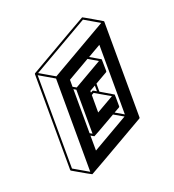

<svg xmlns="http://www.w3.org/2000/svg" viewBox="-159 -956 1050 1156"><g transform="rotate(-20 366.0 -378.5)"><path d="M324.2 -447.8 504.4 -551.8 443.8 -587.4 301.8 -505.4V-460.4ZM394 -262.2 505.4 -326.2 408.2 -382.3 394 -374ZM430.7 -384.8V-421.4L394 -400.4V-389.6L408.2 -397Q410.2 -397 430.7 -384.8ZM318.4 -153.8 317.4 -436 301.8 -445.3 302.7 -162.6ZM303.2 -51.3 534.7 -185.1 473.6 -220.2Q326.7 -135.7 324.2 -135.7Q323.7 -135.7 323.2 -135.7Q322.8 -135.7 322.3 -136.2L302.7 -147.5ZM541 -196.3 540 -642.6 457 -594.7 522.5 -556.6Q522.9 -555.7 523.7 -554.2Q524.4 -552.7 524.9 -479.5Q524.4 -476.1 521.5 -473.6L443.8 -429.2V-377.4Q523.4 -330.6 523.7 -330.1Q523.9 -329.6 524.4 -329.6Q525.4 -326.7 525.4 -253.9Q525.4 -250 522 -248L486.8 -228ZM233.9 75.2Q231.4 75.2 120.1 10.7Q117.2 8.8 117.2 4.9L115.2 -609.9Q115.7 -612.8 118.7 -614.7Q497.1 -833.5 499 -833.5Q501 -833.5 557.1 -800.8Q613.3 -768.1 613.8 -767.3Q614.3 -766.6 614.7 -766.6Q615.2 -764.6 615.7 -764.6L617.7 -148.9Q617.2 -145 614.3 -143.1Q236.3 75.2 233.9 75.2ZM227.1 57.1 225.6 -541 128.4 -597.7 130.4 1ZM231.9 -552.7 595.7 -762.7 499 -818.8 135.3 -608.9Z"/></g></svg>

Font: 3D Isometric
Style: Bold
Weight: 700
Designer: GGBotNet
Foundry: GGBotNet
Version: 1.14